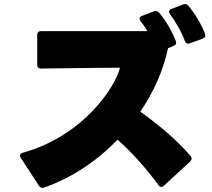

<svg xmlns="http://www.w3.org/2000/svg" viewBox="-20 -890 1040 944"><path d="M914 -677 976 -700C988 -705 992 -713 988 -724C971 -770 936 -827 906 -862C899 -870 891 -872 880 -868L823 -846C815 -843 811 -838 811 -832C811 -829 813 -824 816 -820C843 -784 873 -733 889 -688C894 -676 902 -673 914 -677ZM197 32C330 -14 455 -97 558 -203C630 -140 703 -57 759 20C763 26 768 29 773 29C778 29 782 27 786 23L915 -96C920 -101 922 -105 922 -110C922 -114 921 -119 917 -123C847 -205 755 -280 670 -341C735 -437 783 -543 806 -653L833 -664C845 -669 849 -677 844 -689C827 -735 795 -790 762 -828C755 -836 747 -838 736 -834L678 -812C670 -809 666 -804 666 -798C666 -794 668 -790 671 -786C683 -771 694 -755 705 -737H182C169 -737 163 -730 163 -718V-572C163 -560 169 -553 182 -553C310 -554 441 -557 570 -557C548 -466 394 -223 92 -139C83 -136 78 -131 78 -125C78 -122 79 -118 82 -114L172 24C178 33 186 36 197 32Z"/></svg>

Font: LINE Seed JP App_OTF ExtraBold
Style: Regular
Weight: 800
Designer: LINE & Fontrix & Fontworks
Version: Version 1.013